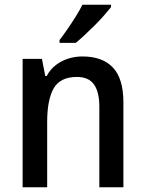

<svg xmlns="http://www.w3.org/2000/svg" viewBox="-20 -786 611 806"><path d="M326 -549Q410 -549 454 -502.5Q498 -456 498 -356V0H397V-338Q397 -400 374.5 -431.5Q352 -463 303 -463Q233 -463 205.5 -415.5Q178 -368 178 -273V0H75V-539H156L170 -467H176Q191 -495 214.5 -513Q238 -531 266.5 -540Q295 -549 326 -549ZM446 -756Q435 -742 417.5 -722Q400 -702 378.5 -680.5Q357 -659 336 -639.5Q315 -620 298 -606H230V-618Q247 -640 264.5 -665.5Q282 -691 298.5 -717.5Q315 -744 326 -766H446Z"/></svg>

Font: Noto Sans Hebrew SemiCondensed Medium
Style: Regular
Weight: 500
Width: 4
Designer: Monotype Design Team
Foundry: Monotype Imaging Inc.
Version: Version 2.003